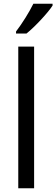

<svg xmlns="http://www.w3.org/2000/svg" viewBox="-20 -1010 302 1030"><path d="M262 -980V-990H159C137 -945 99 -884 66 -841V-830H122C167 -866 237 -941 262 -980ZM163 0V-760H78V0Z"/></svg>

Font: Noto Sans Lao UI SemCond
Style: Regular
Weight: 400
Width: 4
Designer: Monotype Design Team
Foundry: Monotype Imaging Inc.
Version: Version 2.000